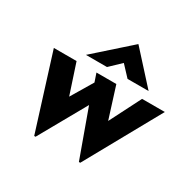

<svg xmlns="http://www.w3.org/2000/svg" viewBox="-151 -829 1000 995"><g transform="rotate(30 348.5 -331.5)"><path d="M697 -437 449 10H441L339 -272L181 9H173L33 -437H169L228 -258L305 -387L288 -437H407L466 -250L561 -437ZM444 -489 386 -551 321 -489H195L402 -673H403L570 -489Z"/></g></svg>

Font: Josefin Sans
Style: Bold Italic
Weight: 700
Italic angle: -7°
Designer: Santiago Orozco
Foundry: Typemade
Version: Version 2.000